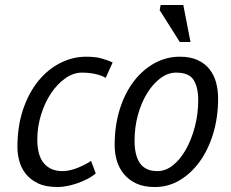

<svg xmlns="http://www.w3.org/2000/svg" viewBox="-20 -740 929 772"><path d="M365 -43Q350 -30 330.5 -20Q311 -10 290.5 -3Q270 4 250 8Q230 12 212 12Q163 12 131.5 -3.5Q100 -19 82 -43Q64 -67 57 -95Q50 -123 50 -148Q50 -233 73 -300.5Q96 -368 134.5 -415Q173 -462 223 -487Q273 -512 326 -512Q364 -512 388.5 -505Q413 -498 433 -489L405 -427Q388 -437 363 -442.5Q338 -448 309 -448Q275 -448 242.5 -425Q210 -402 185 -364.5Q160 -327 145 -278.5Q130 -230 130 -179Q130 -114 157 -83Q184 -52 230 -52Q260 -52 293 -65.5Q326 -79 346 -93Z M441 -156Q441 -235 461.5 -300.5Q482 -366 518 -413Q554 -460 601.5 -486Q649 -512 703 -512Q745 -512 774.5 -498.5Q804 -485 822.5 -461.5Q841 -438 849 -407.5Q857 -377 857 -344Q857 -269 837.5 -204Q818 -139 783.5 -91Q749 -43 703 -15.5Q657 12 603 12Q558 12 527.5 -2.5Q497 -17 477.5 -41Q458 -65 449.5 -95Q441 -125 441 -156ZM521 -174Q521 -115 543 -83.5Q565 -52 613 -52Q646 -52 675.5 -75.5Q705 -99 727.5 -139Q750 -179 763.5 -230.5Q777 -282 777 -338Q777 -389 758.5 -418.5Q740 -448 688 -448Q655 -448 625 -425.5Q595 -403 571.5 -365Q548 -327 534.5 -277.5Q521 -228 521 -174ZM746 -571H703L622 -699L626 -720H717Z"/></svg>

Font: PT Sans
Style: Italic
Weight: 400
Italic angle: -12°
Designer: A.Korolkova, O.Umpeleva, V.Yefimov
Foundry: ParaType Ltd
Version: Version 2.003W OFL